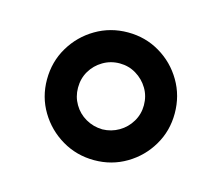

<svg xmlns="http://www.w3.org/2000/svg" viewBox="-60 -809 560 485"><g transform="rotate(15 220.0 -566.0)"><path d="M220.7 -398.9Q174.8 -398.9 136.7 -421.4Q98.6 -443.8 75.9 -481.7Q53.2 -519.5 53.2 -565.4Q53.2 -611.8 75.9 -649.9Q98.6 -688 136.7 -710.4Q174.8 -732.9 220.7 -732.9Q266.6 -732.9 304.4 -710.4Q342.3 -688 364.7 -649.9Q387.2 -611.8 387.2 -565.4Q387.2 -519.5 364.7 -481.7Q342.3 -443.8 304.4 -421.4Q266.6 -398.9 220.7 -398.9ZM220.7 -479.5Q244.1 -480 263.7 -491.5Q283.2 -502.9 294.9 -522.5Q306.6 -542 306.6 -565.4Q306.6 -589.4 294.9 -608.9Q283.2 -628.4 263.7 -640.1Q244.1 -651.9 220.7 -651.9Q196.8 -651.9 177 -640.1Q157.2 -628.4 145.8 -609.1Q134.3 -589.8 134.3 -565.4Q134.3 -542 145.8 -522.5Q157.2 -502.9 177 -491.5Q196.8 -480 220.7 -479.5Z"/></g></svg>

Font: Inter 24pt Medium
Style: Regular
Weight: 500
Designer: Rasmus Andersson
Foundry: rsms
Version: Version 4.001;git-66647c0bb